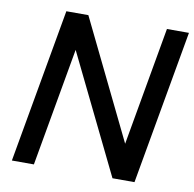

<svg xmlns="http://www.w3.org/2000/svg" viewBox="-79 -780 868 859"><g transform="rotate(10 355.5 -350.0)"><path d="M30 0 154 -700H254L516 -162L611 -700H711L587 0H487L225 -537L130 0Z"/></g></svg>

Font: DM Sans 9pt Medium
Style: Italic
Weight: 500
Italic angle: -10°
Version: Version 4.004;gftools[0.9.30]